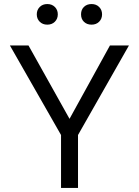

<svg xmlns="http://www.w3.org/2000/svg" viewBox="-20 -930 687 950"><path d="M366 -262V0H282V-262L29 -705H121L324 -342L524 -705H618ZM214 -808Q191 -808 176.5 -822.5Q162 -837 162 -859Q162 -881 176.5 -895.5Q191 -910 214 -910Q237 -910 251.5 -895.5Q266 -881 266 -859Q266 -837 251.5 -822.5Q237 -808 214 -808ZM433 -808Q410 -808 395.5 -822Q381 -836 381 -859Q381 -882 395.5 -896Q410 -910 433 -910Q456 -910 470.5 -895.5Q485 -881 485 -859Q485 -837 470.5 -822.5Q456 -808 433 -808Z"/></svg>

Font: Metropolitano
Style: Regular
Weight: 400
Designer: Fonts by Alex Slobzheninov & Chris M. Simpson / Changes by Cristiano Sobral
Foundry: Fonts by Alex Slobzheninov & Chris M. Simpson / Changes by Cristiano Sobral
Version: Version 1.00;August 30, 2020;FontCreator 13.0.0.2681 64-bit